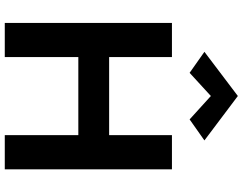

<svg xmlns="http://www.w3.org/2000/svg" viewBox="-126 -890 1016 804"><g transform="rotate(90 382.0 -488.0)"><path d="M123 -308H637V-437H123ZM546 -700V0H689V-700ZM76 -700V0H219V-700ZM382 -863 480 -774 568 -836 382 -976 197 -836 285 -774Z"/></g></svg>

Font: Jost SemiBold
Style: Regular
Weight: 600
Version: Version 3.710